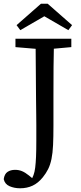

<svg xmlns="http://www.w3.org/2000/svg" viewBox="-39 -878 435 1031"><path d="M69 133Q38 133 12.5 122Q-13 111 -19 84Q-15 56 1.5 45Q18 34 42 34Q62 34 79 41Q96 48 116 64L148 90L144 95H129L126 93Q135 78 141 62Q147 46 150 22Q153 -2 154.5 -36.5Q156 -71 156 -121Q156 -144 156 -163Q156 -182 156 -205.5Q156 -229 155.5 -263Q155 -297 154.5 -350Q154 -403 153.5 -481Q153 -559 152 -670H251Q249 -594 248.5 -516.5Q248 -439 248 -360V-205Q248 -143 246 -99.5Q244 -56 237.5 -24.5Q231 7 219.5 30Q208 53 191 74Q166 105 136 119Q106 133 69 133ZM44 -625V-670H344V-625L212 -613H187ZM217 -858 348 -743 328 -716 157 -815H241L70 -716L50 -743L181 -858Z"/></svg>

Font: Source Serif 4 18pt
Style: Regular
Weight: 400
Designer: Frank Grießhammer
Foundry: Adobe Systems Incorporated
Version: Version 4.004;hotconv 1.0.116;makeotfexe 2.5.65601